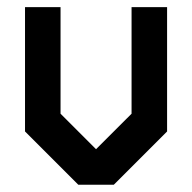

<svg xmlns="http://www.w3.org/2000/svg" viewBox="-20 -508 528 528"><path d="M341.8 -488.3H439.5V-146.5L293 0H195.3L48.8 -146.5V-488.3H146.5V-195.3L244.1 -97.7L341.8 -195.3Z"/></svg>

Font: BabelStone Runic Short Twig
Style: Regular
Weight: 400
Designer: Andrew West
Foundry: BabelStone
Version: Version 3.003;March 14, 2022